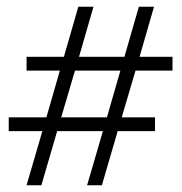

<svg xmlns="http://www.w3.org/2000/svg" viewBox="-20 -551 540 571"><path d="M59 0 106 -161H6V-202H118L158 -341H59V-382H170L213 -531H258L215 -382H350L393 -531H438L395 -382H493V-341H383L342 -202H441V-161H330L283 0H239L286 -161H150L103 0ZM162 -202H298L338 -341H203Z"/></svg>

Font: Spectral SC Light
Style: Regular
Weight: 300
Designer: Jean-Baptiste Levee
Foundry: Production Type
Version: Version 2.001